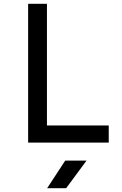

<svg xmlns="http://www.w3.org/2000/svg" viewBox="-20 -750 640 1010"><path d="M128 0V-730H227V-90H552V0ZM228 240 323 95H435L328 240Z"/></svg>

Font: JetBrainsMono NFM Medium
Style: Regular
Weight: 500
Monospace: yes
Designer: Philipp Nurullin, Konstantin Bulenkov
Foundry: JetBrains
Version: Version 2.304; ttfautohint (v1.8.4.7-5d5b);Nerd Fonts 3.3.0